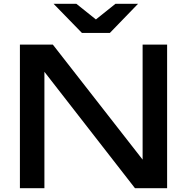

<svg xmlns="http://www.w3.org/2000/svg" viewBox="-20 -983 977 1003"><path d="M779 -80 725 -74V-750H853V0H685L159 -676L212 -682V0H84V-750H256ZM554 -811H408L260 -963H379L509 -859H453L583 -963H701Z"/></svg>

Font: Unbounded
Style: Regular
Weight: 400
Designer: Luke Prowse, Jean-Baptiste Morizot, Fátima Lázaro, Florian Runge
Foundry: NaN
Version: Version 1.701;gftools[0.9.28.dev5+ged2979d]